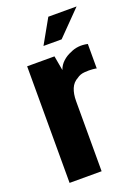

<svg xmlns="http://www.w3.org/2000/svg" viewBox="-128 -709 554 766"><g transform="rotate(-20 149.0 -326.0)"><path d="M31 0V-495H147L158 -433Q165 -453 180.5 -467Q196 -481 214 -488Q248 -505 289 -496V-392Q288 -393 273 -394.5Q258 -396 238.5 -394.5Q219 -393 206 -383Q185 -372 176 -350Q167 -328 167 -298V0ZM120 -549 178 -652H298L197 -549Z"/></g></svg>

Font: Alumni Sans Thin ExtraBold
Style: Regular
Weight: 800
Version: Version 1.018